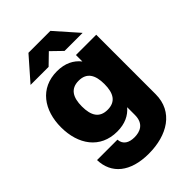

<svg xmlns="http://www.w3.org/2000/svg" viewBox="-272 -839 1158 1158"><g transform="rotate(-45 306.5 -260.0)"><path d="M286 212C444 212 569 137 569 -13V-520H396V-465C363 -507 314 -532 246 -532C101 -532 24 -420 24 -275C24 -129 101 -17 246 -17C312 -17 359 -40 392 -79V-13C392 63 341 81 295 81C250 81 215 63 212 18H38C41 137 129 212 286 212ZM75 -586H229L297 -652L365 -586H519L390 -732H203ZM202 -275C202 -352 229 -399 298 -399C367 -399 394 -352 394 -275C394 -197 367 -151 298 -151C229 -151 202 -197 202 -275Z"/></g></svg>

Font: Aspekta 850
Style: Regular
Weight: 850
Designer: Ivo Dolenc
Version: Version 2.000